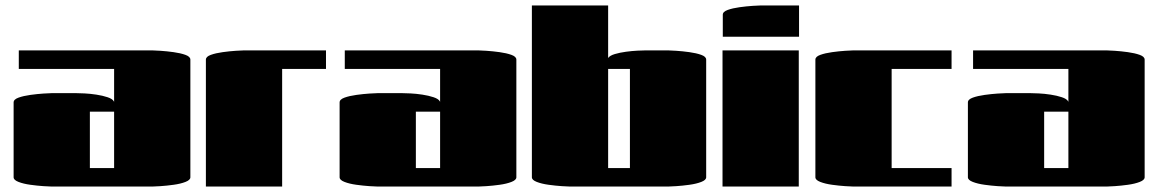

<svg xmlns="http://www.w3.org/2000/svg" viewBox="-20 -685 4250 705"><path d="M49 -432V-500H539Q547 -500 569.5 -498.5Q592 -497 617.5 -493.5Q643 -490 661 -483.5Q679 -477 679 -466V-34Q679 -24 661 -17Q643 -10 617.5 -6.5Q592 -3 569.5 -1.5Q547 0 539 0H170Q162 0 139.5 -1.5Q117 -3 91.5 -6.5Q66 -10 48 -17Q30 -24 30 -34V-309Q30 -320 48 -326.5Q66 -333 91.5 -336.5Q117 -340 139.5 -341.5Q162 -343 170 -343H259Q270 -343 290.5 -342Q311 -341 334 -337.5Q357 -334 375 -328Q393 -322 398 -313Q399 -312 399 -309V-432ZM399 -275H310V-68H399Z M1016 0H736V-466Q736 -477 754 -483.5Q772 -490 797.5 -493.5Q823 -497 845.5 -498.5Q868 -500 876 -500H1177V-432H1016Z M1246 -432V-500H1736Q1744 -500 1766.5 -498.5Q1789 -497 1814.5 -493.5Q1840 -490 1858 -483.5Q1876 -477 1876 -466V-34Q1876 -24 1858 -17Q1840 -10 1814.5 -6.5Q1789 -3 1766.5 -1.5Q1744 0 1736 0H1367Q1359 0 1336.5 -1.5Q1314 -3 1288.5 -6.5Q1263 -10 1245 -17Q1227 -24 1227 -34V-309Q1227 -320 1245 -326.5Q1263 -333 1288.5 -336.5Q1314 -340 1336.5 -341.5Q1359 -343 1367 -343H1456Q1467 -343 1487.5 -342Q1508 -341 1531 -337.5Q1554 -334 1572 -328Q1590 -322 1595 -313Q1596 -312 1596 -309V-432ZM1596 -275H1507V-68H1596Z M1933 -665H2213V-472Q2219 -481 2237.5 -486.5Q2256 -492 2278.5 -495Q2301 -498 2321 -499Q2341 -500 2351 -500H2433Q2441 -500 2463.5 -498.5Q2486 -497 2511.5 -493.5Q2537 -490 2555 -483.5Q2573 -477 2573 -466V-34Q2573 -24 2555 -17Q2537 -10 2511.5 -6.5Q2486 -3 2463.5 -1.5Q2441 0 2433 0H2073Q2065 0 2042.5 -1.5Q2020 -3 1994.5 -6.5Q1969 -10 1951 -17Q1933 -24 1933 -34ZM2213 -68H2293V-432H2213Z M2914 -550H2634V-631Q2634 -642 2652 -648.5Q2670 -655 2695.5 -658.5Q2721 -662 2743.5 -663.5Q2766 -665 2774 -665H2914ZM2633 -500H2913V0H2633Z M3474 -500V-432H3254V-68H3474V0H3114Q3106 0 3083.5 -1.5Q3061 -3 3035.5 -6.5Q3010 -10 2992 -17Q2974 -24 2974 -34V-466Q2974 -477 2992 -483.5Q3010 -490 3035.5 -493.5Q3061 -497 3083.5 -498.5Q3106 -500 3114 -500Z M3553 -432V-500H4043Q4051 -500 4073.5 -498.5Q4096 -497 4121.5 -493.5Q4147 -490 4165 -483.5Q4183 -477 4183 -466V-34Q4183 -24 4165 -17Q4147 -10 4121.5 -6.5Q4096 -3 4073.5 -1.5Q4051 0 4043 0H3674Q3666 0 3643.5 -1.5Q3621 -3 3595.5 -6.5Q3570 -10 3552 -17Q3534 -24 3534 -34V-309Q3534 -320 3552 -326.5Q3570 -333 3595.5 -336.5Q3621 -340 3643.5 -341.5Q3666 -343 3674 -343H3763Q3774 -343 3794.5 -342Q3815 -341 3838 -337.5Q3861 -334 3879 -328Q3897 -322 3902 -313Q3903 -312 3903 -309V-432ZM3903 -275H3814V-68H3903Z"/></svg>

Font: Gajraj One
Style: Regular
Weight: 400
Designer: Saurabh Sharma
Foundry: Saurabh Sharma
Version: Version 1.000